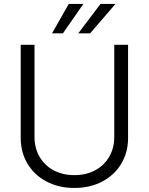

<svg xmlns="http://www.w3.org/2000/svg" viewBox="-20 -932 747 964"><path d="M623 -707V-239.3Q623 -167.5 589.1 -110.4Q555.2 -53.2 493.7 -20.8Q432.1 11.7 353.5 11.7Q274.4 11.7 213.1 -20.8Q151.9 -53.2 117.9 -110.4Q84 -167.5 84 -239.3V-707H153.3V-244.1Q153.3 -189 178.2 -145.5Q203.1 -102.1 248.5 -77.4Q293.9 -52.7 353.5 -52.7Q413.1 -52.7 458.5 -77.4Q503.9 -102.1 528.8 -145.8Q553.7 -189.5 553.7 -244.1V-707ZM484.4 -912.1H559.6L432.6 -764.6H373ZM325.2 -912.1H398.4L295.9 -764.6H241.2Z"/></svg>

Font: Pretendard Light
Style: Regular
Weight: 300
Designer: Base glyphs from Inter by Rasmus Andersson; Hangeul glyphs from Noto Sans CJK(Source Han Sans) by Jang Soo-young and Kan
Foundry: Kil Hyung-jin
Version: Version 1.309